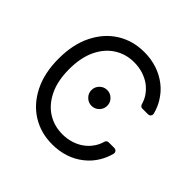

<svg xmlns="http://www.w3.org/2000/svg" viewBox="-186 -913 1099 1099"><g transform="rotate(45 363.5 -363.5)"><path d="M216.3 -35.5Q144.2 -80.6 102.3 -164.8Q60.7 -248.6 60.7 -363.6Q60.7 -479 102.3 -562.5Q144.2 -646.7 216.3 -691.8Q289.1 -737.2 381.7 -737.2Q437.1 -737.2 485.4 -721.2Q533.4 -705.3 572.8 -674.7Q611.9 -644.2 638.1 -600.1Q657.7 -567.8 668.7 -525.9Q669.4 -522.4 669.4 -520.6Q669.4 -512.1 663.4 -506Q657.3 -500 648.8 -500H602.6Q595.5 -500 590 -504.1Q584.5 -508.2 582.7 -514.9Q574.6 -544 559.3 -566.8Q539.4 -595.9 512.4 -615.4Q485.4 -634.6 451.3 -644.9Q419 -654.8 381.7 -654.8Q315.3 -654.8 262.4 -621.4Q209.2 -588.1 177.6 -523.1Q146 -457.7 146 -363.6Q146 -269.5 177.6 -204.2Q209.2 -139.2 262.4 -105.8Q315.3 -72.4 381.7 -72.4Q419 -72.4 451.3 -82.4Q484.7 -92.3 512.4 -112.2Q540.1 -132.1 559.3 -160.9Q574.9 -183.9 582.7 -212.4Q584.5 -219.1 590 -223.2Q595.5 -227.3 602.6 -227.3H648.4Q657.3 -227.3 663.4 -221.2Q669.4 -215.2 669.4 -206.7Q669.4 -204.9 668.7 -201.3Q657.7 -160.2 638.1 -127.5Q611.9 -83.1 572.8 -52.9Q534.1 -22 485.4 -6Q437.1 9.9 381.7 9.9Q289.1 9.9 216.3 -35.5ZM321 -369.3Q321 -395.6 339.8 -414.4Q358.7 -433.2 384.9 -433.2Q411.2 -433.2 430 -414.4Q448.9 -395.6 448.9 -369.3Q448.9 -351.9 440.2 -337.4Q431.5 -322.8 417.1 -314.1Q402.7 -305.4 384.9 -305.4Q358.7 -305.4 339.8 -324.2Q321 -343 321 -369.3Z"/></g></svg>

Font: DeltaSans
Style: Regular
Weight: 400
Designer: Rasmus Andersson
Foundry: rsms
Version: Version 3.012